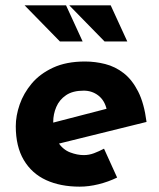

<svg xmlns="http://www.w3.org/2000/svg" viewBox="-20 -687 595 718"><path d="M293 -107Q313 -107 331.5 -114Q350 -121 369 -131L418 -23Q385 -7 348.5 2Q312 11 278 11Q206 11 152.5 -13.5Q99 -38 69 -88.5Q39 -139 39 -215Q39 -254 53.5 -296Q68 -338 98.5 -374.5Q129 -411 178.5 -434Q228 -457 298 -457Q336 -457 373.5 -447.5Q411 -438 442.5 -413.5Q474 -389 496.5 -345Q519 -301 528 -231L176 -144L154 -222L428 -293L379 -278Q371 -312 347.5 -330Q324 -348 293 -348Q252 -348 227 -331Q202 -314 190.5 -287Q179 -260 179 -231Q179 -181 197.5 -154Q216 -127 242.5 -117Q269 -107 293 -107ZM227 -667 289 -532H204L72 -667ZM394 -667 456 -532H371L239 -667Z"/></svg>

Font: Josefin Sans Thin
Style: Bold Italic
Weight: 700
Italic angle: -7°
Version: Version 2.000